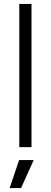

<svg xmlns="http://www.w3.org/2000/svg" viewBox="-20 -747 258 975"><path d="M78 -727H140V0H78ZM77 66H151L87 208H29Z"/></svg>

Font: 寒蝉端黑体 Light
Style: Regular
Weight: 300
Designer: ChillDuanSans {Warren2060}; 
Source Han Sans {Ryoko NISHIZUKA 西塚涼子 (kana, bopomofo & ideographs); Paul D. Hunt (Latin, G
Foundry: ChillType&Adobe
Version: Version 1.300;Glyphs 3.3 (3306)